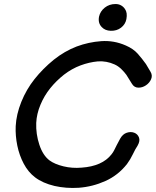

<svg xmlns="http://www.w3.org/2000/svg" viewBox="-20 -927 774 954"><path d="M371 6Q440 1 503.5 -27.5Q567 -56 611 -112Q628 -135 640 -160.5Q652 -186 664 -204Q677 -227 670.5 -244Q664 -261 647 -267.5Q630 -274 610 -267.5Q590 -261 577 -238L560 -206L547 -180Q542 -170 534 -160Q488 -101 385 -94Q339 -90 295.5 -100.5Q252 -111 226 -130Q193 -155 175.5 -208Q158 -261 160 -316Q162 -361 181 -406.5Q200 -452 230 -489Q259 -525 298 -556Q337 -586 380 -602Q423 -618 466 -622Q509 -625 549 -607Q567 -599 582.5 -584Q598 -569 608 -555Q615 -544 636 -510Q647 -492 667 -491.5Q687 -491 705 -503Q723 -515 731 -534Q739 -553 727 -572L705 -609Q685 -637 663.5 -661Q642 -685 605 -701Q546 -727 483 -722.5Q420 -718 361 -696Q301 -673 247 -630Q193 -586 152 -534.5Q111 -483 86 -421Q61 -359 58 -300Q56 -252 66 -203.5Q76 -155 98 -113.5Q120 -72 154 -46Q192 -17 251 -3Q309 10 371 6ZM530 -774Q560 -773 581.5 -789.5Q603 -806 608 -832Q614 -864 601 -882Q594 -893 582 -900Q570 -907 554 -907Q523 -907 500.5 -889Q478 -871 472 -844Q466 -812 486 -792Q502 -775 530 -774Z"/></svg>

Font: Balsamiq Sans
Style: Italic
Weight: 400
Italic angle: -12°
Designer: Michael Angeles
Foundry: Balsamiq SRL
Version: Version 1.020; ttfautohint (v1.8.4.7-5d5b);gftools[0.9.26]